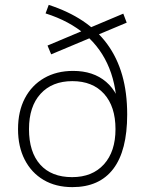

<svg xmlns="http://www.w3.org/2000/svg" viewBox="-20 -761 596 788"><path d="M277 7Q209 7 159 -22.5Q109 -52 81.5 -105.5Q54 -159 54 -231Q54 -304 82 -357.5Q110 -411 161 -440.5Q212 -470 280 -470Q363 -470 415.5 -425Q468 -380 484 -294L460 -296Q461 -400 428.5 -481Q396 -562 330.5 -618.5Q265 -675 167 -706L180 -741Q260 -715 320 -675Q380 -635 420.5 -579.5Q461 -524 481.5 -452.5Q502 -381 502 -291Q502 -143 445 -68Q388 7 277 7ZM276 -34Q359 -34 406.5 -86.5Q454 -139 454 -231Q454 -324 407 -376Q360 -428 277 -428Q194 -428 146.5 -376Q99 -324 99 -231Q99 -137 145 -85.5Q191 -34 276 -34ZM190 -538 175 -574 486 -705 500 -668Z"/></svg>

Font: Muli ExtraLight
Style: Regular
Weight: 250
Designer: Vernon Adams
Foundry: Vernon Adams
Version: Version 2.100; ttfautohint (v1.8.1.43-b0c9)